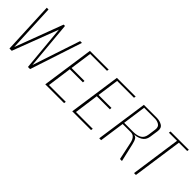

<svg xmlns="http://www.w3.org/2000/svg" viewBox="69 -1108 1721 1721"><g transform="rotate(45 929.5 -247.5)"><path d="M80 0 58 -495H80L101 -40L272 -495H289L330 -41L481 -495H504L341 0H314L274 -433L109 0Z M534 0 605 -495H843L839 -477H626L597 -270H761L760 -251H594L562 -19H775L772 0Z M876 0 947 -495H1185L1181 -477H968L939 -270H1103L1102 -251H936L904 -19H1117L1114 0Z M1218 0 1289 -495H1450Q1491 -495 1520.5 -477Q1550 -459 1543 -414L1531 -332Q1524 -286 1487 -265Q1450 -244 1400 -244L1401 -245Q1433 -246 1446 -227Q1459 -208 1467 -170L1506 0H1481L1445 -168Q1442 -184 1435 -200Q1428 -216 1414.5 -227.5Q1401 -239 1375 -239H1276L1242 0ZM1278 -256H1393Q1443 -256 1472.5 -274.5Q1502 -293 1508 -338L1518 -410Q1523 -448 1499 -463Q1475 -478 1446 -478H1309Z M1659 0 1727 -477H1624L1627 -495H1859L1856 -477H1751L1683 0Z"/></g></svg>

Font: Alumni Sans SC Thin
Style: Italic
Weight: 100
Italic angle: -8°
Designer: Robert E. Leuschke
Foundry: Robert E. Leuschke
Version: Version 1.016